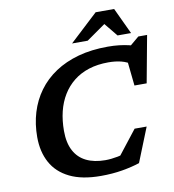

<svg xmlns="http://www.w3.org/2000/svg" viewBox="-98 -1002 995 1099"><g transform="rotate(-10 400.0 -452.0)"><path d="M589.5 -100.5 497.5 -44 636 -221H706L626.5 -22.5Q581.5 -7.5 524.2 2.2Q467 12 399.5 12Q290 12 218.8 -23Q147.5 -58 113 -121.5Q78.5 -185 78.5 -270Q78.5 -346 98.8 -412.8Q119 -479.5 159 -534.2Q199 -589 258 -628.2Q317 -667.5 394 -688.8Q471 -710 566 -710Q601 -710 631.8 -706.5Q662.5 -703 690.8 -696.2Q719 -689.5 744.5 -679.5L676 -676L748.5 -737H799.5L749 -464.5H678L659 -645L690.5 -583.5Q661.5 -604 628 -612.5Q594.5 -621 553.5 -621Q490.5 -621 439.8 -604.8Q389 -588.5 350.8 -558Q312.5 -527.5 286.8 -485.2Q261 -443 248.2 -390.8Q235.5 -338.5 235.5 -278.5Q235.5 -209 259.8 -163.2Q284 -117.5 330 -95Q376 -72.5 440 -72.5Q473.5 -72.5 512.5 -80Q551.5 -87.5 589.5 -100.5ZM368 -763.5 532 -916H639.5L711 -763.5H632.5L559 -853.5H587L459 -763.5Z"/></g></svg>

Font: Newsreader 9pt SemiBold
Style: Italic
Weight: 600
Italic angle: -17°
Designer: Hugues Gentile
Foundry: Production Type
Version: Version 1.003